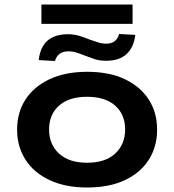

<svg xmlns="http://www.w3.org/2000/svg" viewBox="-20 -823 774 853"><path d="M367 10Q270 10 200 -23Q130 -56 93 -114Q56 -172 56 -247Q56 -323 93 -380.5Q130 -438 200 -471Q270 -504 367 -504Q466 -504 535 -471Q604 -438 641 -380.5Q678 -323 678 -247Q678 -172 641.5 -114Q605 -56 535.5 -23Q466 10 367 10ZM367 -100Q448 -100 492 -141Q536 -182 536 -248Q536 -314 492 -353.5Q448 -393 367 -393Q286 -393 242 -353.5Q198 -314 198 -248Q198 -182 242 -141Q286 -100 367 -100ZM164 -717V-803H569V-717ZM224 -552 152 -556Q156 -593 171 -618.5Q186 -644 214 -657.5Q242 -671 281 -671Q309 -671 333 -663.5Q357 -656 379 -647Q393 -643 412 -636Q431 -629 451 -629Q476 -629 490 -640.5Q504 -652 509 -672L581 -668Q575 -614 543 -583.5Q511 -553 451 -553Q422 -553 400 -560.5Q378 -568 357 -576Q337 -584 320 -589.5Q303 -595 283 -595Q262 -595 246.5 -585Q231 -575 224 -552Z"/></svg>

Font: Nunito Sans 10pt Expanded
Style: Bold
Weight: 700
Width: 7
Designer: Vernon Adams
Foundry: Vernon Adams
Version: Version 3.101;gftools[0.9.27]